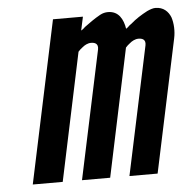

<svg xmlns="http://www.w3.org/2000/svg" viewBox="-45 -600 649 645"><g transform="rotate(-5 279.5 -277.5)"><path d="M301 0H206L298 -433C302 -454 287 -457 276 -457C265 -457 254 -451 246 -444C241 -440 236 -436 232 -431L141 0H40L156 -547H257L247 -501C249 -502 254 -505 261 -512C276 -523 295 -537 315 -548C324 -553 333 -555 342 -555C378 -555 393 -526 398 -494C400 -495 403 -497 406 -500C409 -503 412 -506 417 -509C434 -524 453 -536 474 -547C485 -552 494 -555 502 -555C529 -555 545 -539 553 -519C560 -498 561 -471 556 -448L461 0H366L458 -433C462 -454 447 -457 436 -457C425 -457 414 -451 406 -444C401 -440 396 -436 392 -431Z"/></g></svg>

Font: League Gothic Italic
Style: Regular
Weight: 400
Designer: Tyler Finck
Foundry: The League of Moveable Type
Version: Version 1.001;PS 001.001;hotconv 1.0.56;makeotf.lib2.0.21325